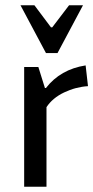

<svg xmlns="http://www.w3.org/2000/svg" viewBox="-20 -711 355 731"><path d="M72 -456H126L151 -376H155Q210 -447 306 -462L315 -383Q268 -380 224 -359Q180 -338 157 -303V0H72ZM179 -607 243 -691H296L199 -509H155L58 -691H111L174 -607Z"/></svg>

Font: Average Sans
Style: Regular
Weight: 400
Designer: Eduardo Rodriguez Tunni
Foundry: Eduardo Rodriguez Tunni
Version: Version 1.001